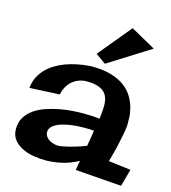

<svg xmlns="http://www.w3.org/2000/svg" viewBox="-116 -846 866 974"><g transform="rotate(15 317.5 -359.0)"><path d="M634.8 -56.2 609.9 34.2 367.2 16.1Q368.2 8.8 369.6 0Q371.1 -8.8 372.6 -16.6Q374.5 -25.4 376 -34.2Q333.5 -10.7 290 -1Q246.6 8.8 205.1 8.8Q174.8 8.8 142.1 3.4Q109.4 -2 82.3 -15.4Q55.2 -28.8 37.6 -51Q20 -73.2 20 -106.9Q20 -142.6 36.1 -168.5Q52.2 -194.3 78.6 -212.6Q105 -231 138.4 -242.2Q171.9 -253.4 206.3 -260Q240.7 -266.6 273.4 -268.8Q306.2 -271 331.1 -271Q357.4 -271 378.4 -269.8Q399.4 -268.6 416 -266.1Q421.9 -301.8 421.9 -334Q421.9 -357.4 415.8 -376.5Q409.7 -395.5 394.8 -408.2Q379.9 -420.9 355.2 -427.2Q330.6 -433.6 293.9 -432.1Q269.5 -429.7 249 -418.5Q240.2 -413.6 231.2 -406.2Q222.2 -398.9 214.1 -388.7Q206.1 -378.4 199.7 -364.5Q193.4 -350.6 189.9 -333L32.2 -325.2Q35.6 -358.9 49.3 -385Q63 -411.1 82.8 -430.4Q102.5 -449.7 126.5 -463.4Q150.4 -477.1 174.8 -486.3Q232.4 -507.3 303.2 -512.2Q366.7 -513.2 410.9 -500.2Q455.1 -487.3 483.9 -465.6Q512.7 -443.8 528.8 -416.5Q544.9 -389.2 552.2 -362.1Q559.6 -335 560.5 -310.8Q561.5 -286.6 561 -271Q559.6 -252 554.2 -223.1Q549.8 -198.2 541.3 -160.6Q532.7 -123 518.1 -70.8ZM404.8 -200.2Q393.6 -201.2 380.4 -201.7Q367.2 -202.1 353 -202.1Q340.8 -202.1 323 -201.2Q305.2 -200.2 285.6 -197.5Q266.1 -194.8 246.6 -189.9Q227.1 -185.1 211.7 -177.2Q196.3 -169.4 186.5 -158.2Q176.8 -147 176.8 -131.8Q176.8 -120.1 183.8 -109.6Q190.9 -99.1 203.1 -91.8Q215.3 -84.5 231.7 -81.3Q248 -78.1 266.1 -81.1Q302.7 -87.9 335.2 -97.9Q367.7 -107.9 391.1 -117.2Q395 -137.7 398.4 -158.7Q401.9 -179.7 404.8 -200.2ZM589.8 -680.7 370.1 -542.5 316.9 -580.6 460 -753.4Z"/></g></svg>

Font: Peralta
Style: Regular
Weight: 400
Designer: Astigmatic (AOETI)
Foundry: Astigmatic (AOETI)
Version: Version 1.000